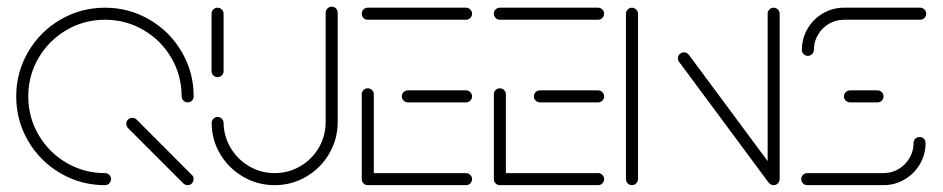

<svg xmlns="http://www.w3.org/2000/svg" viewBox="-20 -541 2754 561"><path d="M545.6 -17.8Q545.6 -10.4 540.6 -5.2Q535.6 0 528.1 0Q521.5 0 515.6 -5.2L354.1 -166.7Q348.9 -172.6 348.9 -179.3Q348.9 -186.7 354.1 -191.7Q359.3 -196.7 366.3 -196.7Q374.1 -196.7 379.3 -191.5L540.4 -30Q545.6 -25.6 545.6 -17.8ZM304.4 -17.8Q304.4 -10.4 299.3 -5.2Q294.1 0 286.7 0Q216.3 0 156.7 -34.8Q97 -69.6 62.2 -129.3Q27.4 -188.9 27.4 -259.3Q27.4 -329.6 62.2 -389.3Q97 -448.9 156.7 -483.7Q216.3 -518.5 286.7 -518.5Q357 -518.5 416.7 -483.7Q476.3 -448.9 511.1 -389.3Q545.9 -329.6 545.9 -259.3Q545.9 -252.2 540.9 -247Q535.9 -241.9 528.5 -241.9Q521.1 -241.9 515.9 -247Q510.7 -252.2 510.7 -259.3Q510.7 -320.4 480.7 -371.9Q450.7 -423.3 399.3 -453.3Q347.8 -483.3 286.7 -483.3Q225.9 -483.3 174.4 -453.3Q123 -423.3 92.8 -371.9Q62.6 -320.4 62.6 -259.3Q62.6 -198.1 92.8 -146.7Q123 -95.2 174.4 -65.2Q225.9 -35.2 286.7 -35.2Q294.1 -35.2 299.3 -30.2Q304.4 -25.2 304.4 -17.8Z M615.6 -315.6Q608.5 -315.6 603.3 -320.7Q598.1 -325.9 598.1 -333V-501.1Q598.1 -508.1 603.3 -513.3Q608.5 -518.5 615.6 -518.5Q622.6 -518.5 628 -513.3Q633.3 -508.1 633.3 -501.1V-333Q633.3 -325.9 628.1 -320.7Q623 -315.6 615.6 -315.6ZM949.3 -521.5Q956.7 -521.5 961.7 -516.3Q966.7 -511.1 966.7 -503.7V-184.4Q966.7 -134.4 941.9 -92Q917 -49.6 874.8 -24.8Q832.6 0 782.6 0Q732.6 0 690.4 -24.6Q648.1 -49.3 623.3 -90.9Q598.5 -132.6 598.5 -181.9Q598.5 -188.9 603.7 -194.1Q608.9 -199.3 615.9 -199.3Q623 -199.3 628.1 -194.1Q633.3 -188.9 633.3 -181.9Q634.1 -141.9 654.4 -108.1Q674.8 -74.4 708.7 -54.8Q742.6 -35.2 782.6 -35.2Q823 -35.2 857.2 -55.2Q891.5 -75.2 911.5 -109.4Q931.5 -143.7 931.5 -184.4V-503.7Q931.5 -511.1 936.7 -516.3Q941.9 -521.5 949.3 -521.5Z M1037 -18.1V-265.6Q1037 -273 1042.2 -278Q1047.4 -283 1054.4 -283Q1061.9 -283 1067 -277.8Q1072.2 -272.6 1072.2 -265.6V-18.1ZM1359.3 -17.8Q1359.3 -10.4 1354.1 -5.2Q1348.9 0 1341.9 0H1054.4Q1047 0 1042 -5.2Q1037 -10.4 1037 -17.8Q1037 -25.2 1042.2 -30.2Q1047.4 -35.2 1054.4 -35.2H1341.9Q1348.9 -35.2 1354.1 -30Q1359.3 -24.8 1359.3 -17.8ZM1154.1 -259.3Q1154.1 -266.7 1159.3 -271.9Q1164.4 -277 1171.5 -277H1341.9Q1348.9 -277 1354.1 -271.7Q1359.3 -266.3 1359.3 -259.3Q1359.3 -252.2 1354.1 -247Q1348.9 -241.9 1341.9 -241.9H1171.5Q1164.4 -241.9 1159.3 -247Q1154.1 -252.2 1154.1 -259.3ZM1037 -501.1Q1037 -508.5 1042.2 -513.5Q1047.4 -518.5 1054.4 -518.5H1341.9Q1348.9 -518.5 1354.1 -513.3Q1359.3 -508.1 1359.3 -501.1Q1359.3 -493.7 1354.1 -488.5Q1348.9 -483.3 1341.9 -483.3H1054.4Q1047 -483.3 1042 -488.5Q1037 -493.7 1037 -501.1Z M1423 -18.1V-265.6Q1423 -273 1428.1 -278Q1433.3 -283 1440.4 -283Q1447.8 -283 1453 -277.8Q1458.1 -272.6 1458.1 -265.6V-18.1ZM1745.2 -17.8Q1745.2 -10.4 1740 -5.2Q1734.8 0 1727.8 0H1440.4Q1433 0 1428 -5.2Q1423 -10.4 1423 -17.8Q1423 -25.2 1428.1 -30.2Q1433.3 -35.2 1440.4 -35.2H1727.8Q1734.8 -35.2 1740 -30Q1745.2 -24.8 1745.2 -17.8ZM1540 -259.3Q1540 -266.7 1545.2 -271.9Q1550.4 -277 1557.4 -277H1727.8Q1734.8 -277 1740 -271.7Q1745.2 -266.3 1745.2 -259.3Q1745.2 -252.2 1740 -247Q1734.8 -241.9 1727.8 -241.9H1557.4Q1550.4 -241.9 1545.2 -247Q1540 -252.2 1540 -259.3ZM1423 -501.1Q1423 -508.5 1428.1 -513.5Q1433.3 -518.5 1440.4 -518.5H1727.8Q1734.8 -518.5 1740 -513.3Q1745.2 -508.1 1745.2 -501.1Q1745.2 -493.7 1740 -488.5Q1734.8 -483.3 1727.8 -483.3H1440.4Q1433 -483.3 1428 -488.5Q1423 -493.7 1423 -501.1Z M1826.3 0Q1819.3 0 1814.1 -5.2Q1808.9 -10.4 1808.9 -17.8V-501.1Q1808.9 -508.1 1814.1 -513.3Q1819.3 -518.5 1826.3 -518.5Q1833.3 -518.5 1838.7 -513.3Q1844.1 -508.1 1844.1 -501.1V-17.8Q1844.1 -10.7 1838.9 -5.4Q1833.7 0 1826.3 0ZM1960.7 -370.4Q1960.7 -377.8 1965.9 -383Q1971.1 -388.1 1978.5 -388.1Q1986.7 -388.1 1992.6 -381.1L2254.8 -27.4L2226.7 -6.3L1964.4 -360Q1960.7 -363.7 1960.7 -370.4ZM2240.4 0Q2233.3 0 2228.1 -5.2Q2223 -10.4 2223 -17.8V-501.1Q2223 -508.1 2228.1 -513.3Q2233.3 -518.5 2240.4 -518.5Q2247.4 -518.5 2252.8 -513.3Q2258.1 -508.1 2258.1 -501.1V-17.8Q2258.1 -10.7 2253 -5.4Q2247.8 0 2240.4 0Z M2667 -140.7Q2674.4 -140.7 2679.4 -135.7Q2684.4 -130.7 2684.4 -123.3Q2684.4 -90 2668 -61.7Q2651.5 -33.3 2623.1 -16.7Q2594.8 0 2561.5 0H2338.9Q2331.5 0 2326.3 -5.2Q2321.1 -10.4 2321.1 -17.8Q2321.1 -24.8 2326.3 -30Q2331.5 -35.2 2338.9 -35.2H2561.5Q2585.2 -35.2 2605.4 -47Q2625.6 -58.9 2637.4 -79.1Q2649.3 -99.3 2649.3 -123.3Q2649.3 -130.7 2654.4 -135.7Q2659.6 -140.7 2667 -140.7ZM2561.5 -259.3Q2561.5 -252.2 2556.5 -247Q2551.5 -241.9 2544.1 -241.9H2463.7Q2456.3 -241.9 2451.1 -247Q2445.9 -252.2 2445.9 -259.3Q2445.9 -266.7 2451.3 -271.9Q2456.7 -277 2463.7 -277H2544.1Q2551.1 -277 2556.3 -271.9Q2561.5 -266.7 2561.5 -259.3ZM2340.4 -377.8Q2333.3 -377.8 2328.1 -383Q2323 -388.1 2323 -395.2Q2323 -428.5 2339.4 -456.9Q2355.9 -485.2 2384.3 -501.9Q2412.6 -518.5 2445.9 -518.5H2668.5Q2675.9 -518.5 2681.1 -513.3Q2686.3 -508.1 2686.3 -501.1Q2686.3 -493.7 2681.1 -488.5Q2675.9 -483.3 2668.5 -483.3H2445.9Q2422.2 -483.3 2402 -471.5Q2381.9 -459.6 2370 -439.4Q2358.1 -419.3 2358.1 -395.2Q2358.1 -388.1 2353 -383Q2347.8 -377.8 2340.4 -377.8Z"/></svg>

Font: 26F Galaxy Hebrew Light
Style: Regular
Weight: 300
Designer: C₂₉H₂₅N₃O₅
Version: Version 1.000